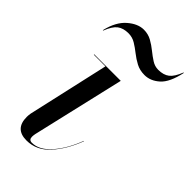

<svg xmlns="http://www.w3.org/2000/svg" viewBox="-217 -753 829 829"><g transform="rotate(45 198.0 -338.5)"><path d="M105.5 -629Q73.5 -629 54.2 -614Q35 -599 20 -560H17.5Q32.5 -624 68.8 -655.5Q105 -687 141.5 -687Q168 -687 189.5 -675Q211 -663 230 -647.5Q249 -632 267.8 -620Q286.5 -608 307.5 -608Q339.5 -608 358.8 -623Q378 -638 393 -677H395.5Q380.5 -606 349.2 -578Q318 -550 281.5 -550Q252.5 -550 230 -562Q207.5 -574 188 -589.5Q168.5 -605 148.8 -617Q129 -629 105.5 -629ZM299 -163Q270.5 -88 226.2 -39Q182 10 121 10Q50 10 50 -63Q50 -73 52 -85L136 -457.5H65V-460H227L128.5 -36.5Q127.5 -32 127 -27.2Q126.5 -22.5 126.5 -18.5Q126.5 0.5 144.5 0.5Q189.5 0.5 230 -46Q270.5 -92.5 297.5 -164Z"/></g></svg>

Font: Bodoni* 72pt
Style: Italic
Weight: 400
Italic angle: -13°
Version: Version 2.3